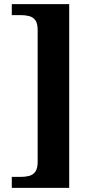

<svg xmlns="http://www.w3.org/2000/svg" viewBox="-20 -780 455 928"><path d="M37 128V75H80Q103 75 121.5 70Q140 65 151 49.5Q162 34 162 3V-635Q162 -667 151 -682Q140 -697 121.5 -702Q103 -707 80 -707H37V-760H314.5V128Z"/></svg>

Font: Noto Serif Khmer
Style: Regular
Weight: 400
Designer: Danh Hong and the Monotype Design Team
Foundry: Monotype Imaging Inc.
Version: Version 2.003